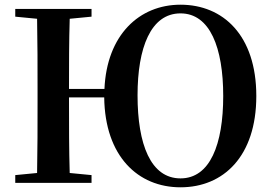

<svg xmlns="http://www.w3.org/2000/svg" viewBox="-20 -779 1160 818"><path d="M749 -19C622 -19 566 -164 566 -373C566 -575 622 -722 749 -722C875 -722 931 -575 931 -370C931 -164 875 -19 749 -19ZM749 19C931 19 1072 -112 1072 -370C1072 -629 930 -759 749 -759C574 -759 435 -631 425 -400H274C274 -501 274 -601 277 -699L370 -708V-741H45V-708L138 -699C140 -597 140 -496 140 -394V-346C140 -243 140 -141 138 -42L45 -33V0H370V-33L277 -42C274 -141 274 -243 274 -364H424C427 -113 568 19 749 19Z"/></svg>

Font: Noto Serif CJK KR
Style: Bold
Weight: 700
Designer: Ryoko NISHIZUKA 西塚涼子 (kana & ideographs); Frank Grießhammer (Latin, Greek & Cyrillic); Wenlong ZHANG 张文龙 (bopomofo); San
Foundry: Adobe
Version: Version 2.001;hotconv 1.1.0;makeotfexe 2.6.0